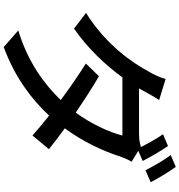

<svg xmlns="http://www.w3.org/2000/svg" viewBox="14 -909 972 1040"><g transform="rotate(90 500.0 -389.0)"><path d="M884 -855 820 -828C848 -791 881 -733 902 -691L967 -719C949 -755 911 -818 884 -855ZM522 -765 408 -800C400 -771 382 -731 369 -711C321 -621 223 -477 50 -369L135 -304C242 -378 333 -475 399 -566H714C696 -493 649 -394 590 -313C523 -359 453 -404 393 -439L324 -368C382 -332 453 -283 522 -232C435 -142 316 -54 145 -2L235 77C399 16 517 -73 606 -169C648 -136 685 -105 714 -79L788 -168C757 -193 718 -223 675 -254C749 -354 801 -468 828 -555C835 -575 846 -600 856 -616L797 -652L852 -676C832 -715 796 -777 771 -813L707 -786C731 -753 758 -703 778 -664L774 -666C755 -659 728 -656 700 -656H459L470 -676C481 -696 502 -735 522 -765Z"/></g></svg>

Font: Noto Sans TC Medium
Style: Regular
Weight: 500
Designer: Ryoko NISHIZUKA 西塚涼子 (kana, bopomofo & ideographs); Paul D. Hunt (Latin, Greek & Cyrillic); Sandoll Communications 산돌커뮤니
Foundry: Adobe
Version: Version 2.004;hotconv 1.0.118;makeotfexe 2.5.65603